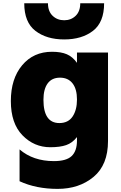

<svg xmlns="http://www.w3.org/2000/svg" viewBox="-20 -910 757 1202"><path d="M305.7 -585.9Q362.3 -585.9 398.4 -570.3Q434.6 -554.7 461.9 -516.6V-581.1H656.2V-27.3Q656.2 122.1 565.9 197.3Q475.6 272.5 340.8 272.5Q206.1 272.5 102.5 224.6V25.4Q187.5 98.6 317.4 98.6Q395.5 98.6 428.7 66.9Q461.9 35.2 461.9 -30.3V-51.8Q432.6 -14.6 394 -1.5Q355.5 11.7 294.9 11.7Q193.4 11.7 120.6 -63Q47.9 -137.7 47.9 -277.3Q47.9 -417 118.7 -501.5Q189.5 -585.9 305.7 -585.9ZM131.8 -889.6H280.3Q280.3 -838.9 309.6 -811Q338.9 -783.2 381.8 -783.2Q424.8 -783.2 453.6 -811Q482.4 -838.9 482.4 -889.6H631.8Q631.8 -770.5 562 -716.8Q492.2 -663.1 381.8 -663.1Q271.5 -663.1 201.7 -716.8Q131.8 -770.5 131.8 -889.6ZM252 -285.2Q252 -139.6 351.6 -139.6Q407.2 -139.6 434.6 -180.7Q461.9 -221.7 461.9 -287.1Q461.9 -352.5 434.1 -388.2Q406.2 -423.8 355.5 -423.8Q304.7 -423.8 278.3 -387.7Q252 -351.6 252 -285.2Z"/></svg>

Font: GenEi M Gothic v2 Black
Style: Regular
Weight: 900
Version: Version 2.0